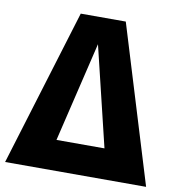

<svg xmlns="http://www.w3.org/2000/svg" viewBox="-91 -784 799 857"><g transform="rotate(10 308.5 -355.5)"><path d="M410.3 -710.8 627.7 0H-11.3L206.2 -710.8ZM305.6 -589.7 197.4 -136.9H414.9Z"/></g></svg>

Font: Fira Code
Style: Bold
Weight: 700
Monospace: yes
Designer: Carrois Corporate, Edenspiekermann AG, Nikita Prokopov
Foundry: Carrois Corporate, Edenspiekermann AG, Nikita Prokopov
Version: Version 6.000; ttfautohint (v1.8.2) -l 8 -r 50 -G 200 -x 14 